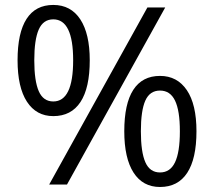

<svg xmlns="http://www.w3.org/2000/svg" viewBox="-20 -744 863 774"><path d="M118.2 -501Q118.2 -418 136.2 -376.5Q154.3 -335 194.8 -335Q274.9 -335 274.9 -501Q274.9 -666 194.8 -666Q154.3 -666 136.2 -625Q118.2 -584 118.2 -501ZM341.8 -501Q341.8 -389.6 304.4 -332.8Q267.1 -275.9 194.8 -275.9Q126.5 -275.9 88.6 -334Q50.8 -392.1 50.8 -501Q50.8 -611.8 87.2 -668Q123.5 -724.1 194.8 -724.1Q265.6 -724.1 303.7 -666Q341.8 -607.9 341.8 -501ZM547.9 -214.8Q547.9 -131.3 565.9 -90.1Q584 -48.8 625 -48.8Q666 -48.8 685.5 -89.6Q705.1 -130.4 705.1 -214.8Q705.1 -298.3 685.5 -338.6Q666 -378.9 625 -378.9Q584 -378.9 565.9 -338.6Q547.9 -298.3 547.9 -214.8ZM772 -214.8Q772 -104 734.6 -47.1Q697.3 9.8 625 9.8Q555.7 9.8 518.3 -48.3Q481 -106.4 481 -214.8Q481 -325.7 517.3 -381.8Q553.7 -438 625 -438Q694.3 -438 733.2 -380.6Q772 -323.2 772 -214.8ZM646 -713.9 250 0H178.2L574.2 -713.9Z"/></svg>

Font: f01836669
Style: Regular
Weight: 400
Foundry: Ascender Corporation
Version: Version 1.10